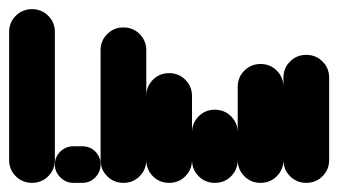

<svg xmlns="http://www.w3.org/2000/svg" viewBox="-20 -400 740 420"><path d="M0 -50H100V-330H0ZM50 -100Q29 -100 14.5 -85.5Q0 -71 0 -50Q0 -29 14.5 -14.5Q29 0 50 0Q71 0 85.5 -14.5Q100 -29 100 -50Q100 -71 85.5 -85.5Q71 -100 50 -100ZM50 -380Q29 -380 14.5 -365.5Q0 -351 0 -330Q0 -309 14.5 -294.5Q29 -280 50 -280Q71 -280 85.5 -294.5Q100 -309 100 -330Q100 -351 85.5 -365.5Q71 -380 50 -380Z M140 -80Q124 -80 112 -68.5Q100 -57 100 -40Q100 -24 112 -12Q124 0 140 0H160Q177 0 188.5 -12Q200 -24 200 -40Q200 -57 188.5 -68.5Q177 -80 160 -80Z M200 -50H300V-290H200ZM250 -100Q229 -100 214.5 -85.5Q200 -71 200 -50Q200 -29 214.5 -14.5Q229 0 250 0Q271 0 285.5 -14.5Q300 -29 300 -50Q300 -71 285.5 -85.5Q271 -100 250 -100ZM250 -340Q229 -340 214.5 -325.5Q200 -311 200 -290Q200 -269 214.5 -254.5Q229 -240 250 -240Q271 -240 285.5 -254.5Q300 -269 300 -290Q300 -311 285.5 -325.5Q271 -340 250 -340Z M300 -50H400V-190H300ZM350 -100Q329 -100 314.5 -85.5Q300 -71 300 -50Q300 -29 314.5 -14.5Q329 0 350 0Q371 0 385.5 -14.5Q400 -29 400 -50Q400 -71 385.5 -85.5Q371 -100 350 -100ZM350 -240Q329 -240 314.5 -225.5Q300 -211 300 -190Q300 -169 314.5 -154.5Q329 -140 350 -140Q371 -140 385.5 -154.5Q400 -169 400 -190Q400 -211 385.5 -225.5Q371 -240 350 -240Z M400 -50H500V-110H400ZM450 -100Q429 -100 414.5 -85.5Q400 -71 400 -50Q400 -29 414.5 -14.5Q429 0 450 0Q471 0 485.5 -14.5Q500 -29 500 -50Q500 -71 485.5 -85.5Q471 -100 450 -100ZM450 -160Q429 -160 414.5 -145.5Q400 -131 400 -110Q400 -89 414.5 -74.5Q429 -60 450 -60Q471 -60 485.5 -74.5Q500 -89 500 -110Q500 -131 485.5 -145.5Q471 -160 450 -160Z M500 -50H600V-210H500ZM550 -100Q529 -100 514.5 -85.5Q500 -71 500 -50Q500 -29 514.5 -14.5Q529 0 550 0Q571 0 585.5 -14.5Q600 -29 600 -50Q600 -71 585.5 -85.5Q571 -100 550 -100ZM550 -260Q529 -260 514.5 -245.5Q500 -231 500 -210Q500 -189 514.5 -174.5Q529 -160 550 -160Q571 -160 585.5 -174.5Q600 -189 600 -210Q600 -231 585.5 -245.5Q571 -260 550 -260Z M600 -50H700V-230H600ZM650 -100Q629 -100 614.5 -85.5Q600 -71 600 -50Q600 -29 614.5 -14.5Q629 0 650 0Q671 0 685.5 -14.5Q700 -29 700 -50Q700 -71 685.5 -85.5Q671 -100 650 -100ZM650 -280Q629 -280 614.5 -265.5Q600 -251 600 -230Q600 -209 614.5 -194.5Q629 -180 650 -180Q671 -180 685.5 -194.5Q700 -209 700 -230Q700 -251 685.5 -265.5Q671 -280 650 -280Z"/></svg>

Font: Wavefont SemiBold
Style: Regular
Weight: 600
Version: Version 3.004;gftools[0.9.33]